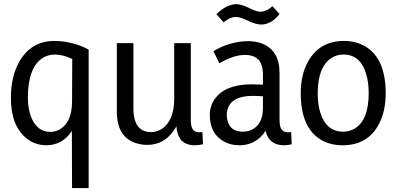

<svg xmlns="http://www.w3.org/2000/svg" viewBox="-20 -699 1938 938"><path d="M33.2 -220.7Q33.2 -83 111.3 -21.5Q153.3 10.7 207 10.7Q286.1 9.8 331.1 -59.6L332 219.7H413.1V-457Q332 -499 245.1 -499Q133.8 -499 75.2 -399.4Q33.2 -326.2 33.2 -220.7ZM333 -411.1 332 -204.1Q332 -101.6 271.5 -66.4Q249 -54.7 224.6 -54.7Q165 -54.7 134.8 -120.1Q116.2 -163.1 116.2 -221.7Q116.2 -369.1 188.5 -416Q215.8 -432.6 249 -432.6Q290 -431.6 333 -411.1Z M932.6 10.7Q948.2 10.7 971.7 5.9L968.8 -53.7Q962.9 -52.7 954.1 -52.7Q919.9 -52.7 914.1 -87.9Q912.1 -99.6 912.1 -114.3V-488.3H831.1V-218.8Q831.1 -108.4 769.5 -68.4Q745.1 -53.7 717.8 -53.7Q650.4 -53.7 635.7 -125Q631.8 -143.6 631.8 -163.1V-488.3H550.8V-154.3Q550.8 -32.2 640.6 -1Q668 8.8 700.2 8.8Q783.2 8.8 832 -66.4Q837.9 -74.2 841.8 -82Q847.7 2 916 9.8Q923.8 10.7 932.6 10.7Z M1366.2 10.7Q1384.8 10.7 1405.3 5.9L1402.3 -53.7Q1396.5 -52.7 1387.7 -52.7Q1353.5 -52.7 1347.7 -87.9Q1345.7 -99.6 1345.7 -114.3V-342.8Q1345.7 -454.1 1257.8 -487.3Q1227.5 -498 1191.4 -498Q1103.5 -497.1 1022.5 -449.2L1051.8 -389.6Q1121.1 -430.7 1176.8 -430.7Q1255.9 -430.7 1263.7 -354.5Q1264.6 -346.7 1264.6 -338.9V-285.2Q1227.5 -287.1 1210.9 -287.1Q1079.1 -287.1 1028.3 -213.9Q1004.9 -179.7 1004.9 -137.7Q1004.9 -43.9 1077.1 -5.9Q1109.4 10.7 1149.4 10.7Q1218.8 10.7 1263.7 -41Q1271.5 -50.8 1277.3 -60.5Q1293 9.8 1366.2 10.7ZM1167 -55.7Q1102.5 -55.7 1090.8 -113.3Q1087.9 -125 1087.9 -137.7Q1089.8 -229.5 1213.9 -230.5Q1234.4 -230.5 1264.6 -228.5V-170.9Q1264.6 -87.9 1204.1 -62.5Q1186.5 -55.7 1167 -55.7ZM1251 -641.6Q1232.4 -641.6 1190.4 -663.1Q1157.2 -678.7 1133.8 -678.7Q1086.9 -677.7 1037.1 -629.9L1072.3 -589.8Q1103.5 -616.2 1133.8 -616.2Q1153.3 -616.2 1198.2 -594.7Q1232.4 -579.1 1256.8 -579.1Q1306.6 -580.1 1345.7 -630.9L1310.5 -668.9Q1284.2 -642.6 1251 -641.6Z M1656.2 -55.7Q1574.2 -55.7 1544.9 -148.4Q1532.2 -189.5 1532.2 -243.2Q1532.2 -370.1 1597.7 -415Q1625 -432.6 1658.2 -432.6Q1741.2 -432.6 1769.5 -335.9Q1781.2 -295.9 1781.2 -243.2Q1781.2 -111.3 1711.9 -70.3Q1686.5 -55.7 1656.2 -55.7ZM1660.2 -499Q1541 -499 1484.4 -397.5Q1449.2 -333 1449.2 -243.2Q1449.2 -75.2 1548.8 -15.6Q1593.8 10.7 1653.3 10.7Q1779.3 10.7 1833 -96.7Q1864.3 -158.2 1864.3 -243.2Q1864.3 -409.2 1768.6 -469.7Q1722.7 -499 1660.2 -499Z"/></svg>

Font: Yaldevi Colombo Medium
Style: Regular
Weight: 500
Designer: Sol Matas, Denzil Rajitha, Kosala Senevirathne and Pathum Egodawatta
Foundry: Mooniak
Version: Version 1.020 ; ttfautohint (v1.6)